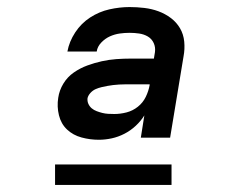

<svg xmlns="http://www.w3.org/2000/svg" viewBox="-20 -713 640 544"><path d="M260 -317Q235 -317 211 -323.5Q187 -330 170 -346Q153 -362 147 -386.5Q141 -411 145 -436Q148 -457 159.5 -476Q171 -495 189 -507.5Q207 -520 227.5 -527.5Q248 -535 268.5 -539.5Q289 -544 309.5 -545.5Q330 -547 351 -547H416L419 -565Q421 -579 415.5 -591Q410 -603 399 -609.5Q388 -616 374.5 -618Q361 -620 347 -620Q333 -620 319 -618Q305 -616 291.5 -610Q278 -604 267 -592.5Q256 -581 254 -567H171Q176 -595 193 -621Q210 -647 235.5 -663.5Q261 -680 290 -686.5Q319 -693 347 -693Q368 -693 389 -690.5Q410 -688 429 -681Q448 -674 464 -662Q480 -650 490 -633Q500 -616 502 -595Q504 -574 500 -553L462 -323H379L389 -386Q379 -370 364.5 -356.5Q350 -343 332.5 -334Q315 -325 296.5 -321Q278 -317 260 -317ZM304 -390Q304 -390 304 -390Q304 -390 304 -390Q321 -390 338.5 -394.5Q356 -399 370.5 -410.5Q385 -422 393 -438.5Q401 -455 404 -472V-474H351Q342 -474 334 -474Q326 -474 317.5 -473.5Q309 -473 300.5 -472Q292 -471 284 -469.5Q276 -468 267.5 -466Q259 -464 251 -460.5Q243 -457 236.5 -450Q230 -443 228 -435Q227 -426 230.5 -418.5Q234 -411 240 -406Q246 -401 254 -398Q262 -395 270 -393Q278 -391 286.5 -390.5Q295 -390 304 -390ZM466 -189H136V-247H466Z"/></svg>

Font: Iosevka SS04 Md Ex Obl
Style: Regular
Weight: 500
Width: 7
Italic angle: -9°
Monospace: yes
Designer: Belleve Invis
Foundry: Belleve Invis
Version: Version 19.0.0; ttfautohint (v1.8.4)